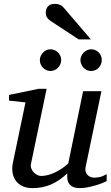

<svg xmlns="http://www.w3.org/2000/svg" viewBox="-20 -947 567 979"><path d="M523.9 -23.9Q514.6 -18.6 498.3 -12.2Q481.9 -5.9 462.9 -0.5Q443.8 4.9 424.1 8.5Q404.3 12.2 388.2 12.2Q359.9 12.2 346.2 2.7Q332.5 -6.8 327.4 -19.3Q322.3 -31.7 322.8 -44.4Q323.2 -57.1 323.2 -63Q283.7 -25.4 240.5 -6.6Q197.3 12.2 147 12.2Q112.3 12.2 90.3 0Q68.4 -12.2 57.1 -30.8Q45.9 -49.3 43.5 -71.3Q41 -93.3 44.9 -112.8L109.9 -424.8L25.9 -434.1V-462.9L176.8 -494.1H217.8L138.2 -112.8Q135.3 -100.1 139.4 -88.6Q143.6 -77.1 151.6 -68.6Q159.7 -60.1 169.9 -54.9Q180.2 -49.8 189.9 -49.8Q208 -49.8 226.3 -54.9Q244.6 -60.1 262.7 -68.8Q280.8 -77.6 297.4 -89.1Q314 -100.6 328.1 -113.8L403.8 -481.9H497.1L417 -97.2Q413.6 -81.5 417 -71Q420.4 -60.5 427.5 -53.7Q434.6 -46.9 443.6 -43.9Q452.6 -41 460.9 -41Q470.7 -41 486.8 -43.9Q502.9 -46.9 523.9 -59.1ZM292 -641.1Q292 -629.9 287.6 -619.6Q283.2 -609.4 275.6 -601.6Q268.1 -593.8 258.1 -589.4Q248 -585 236.8 -585Q226.1 -585 216.3 -589.4Q206.5 -593.8 199.2 -601.6Q191.9 -609.4 187.5 -619.1Q183.1 -628.9 183.1 -640.1Q183.1 -650.9 187.5 -660.9Q191.9 -670.9 199.2 -678.7Q206.5 -686.5 216.3 -691.2Q226.1 -695.8 236.8 -695.8Q248 -695.8 258.1 -691.4Q268.1 -687 275.6 -679.7Q283.2 -672.4 287.6 -662.4Q292 -652.3 292 -641.1ZM499 -641.1Q499 -629.9 494.9 -619.6Q490.7 -609.4 483.4 -601.6Q476.1 -593.8 466.1 -589.4Q456.1 -585 444.8 -585Q433.6 -585 423.6 -589.4Q413.6 -593.8 406.2 -601.6Q398.9 -609.4 394.5 -619.6Q390.1 -629.9 390.1 -641.1Q390.1 -651.4 394.8 -661.4Q399.4 -671.4 407 -679Q414.6 -686.5 424.6 -691.2Q434.6 -695.8 444.8 -695.8Q456.1 -695.8 466.1 -691.4Q476.1 -687 483.4 -679.7Q490.7 -672.4 494.9 -662.4Q499 -652.3 499 -641.1ZM381.3 -746.1 236.3 -841.3Q226.1 -848.1 219.7 -858.2Q213.4 -868.2 213.4 -883.3Q213.4 -890.6 215.6 -898.4Q217.8 -906.2 222.9 -912.6Q228 -918.9 236.6 -923.1Q245.1 -927.2 258.3 -927.2Q269 -927.2 276.6 -925.3Q284.2 -923.3 290 -920.2Q295.9 -917 300.5 -912.4Q305.2 -907.7 309.6 -902.3L443.4 -746.1Z"/></svg>

Font: Charis SIL
Style: Italic
Weight: 400
Italic angle: -11°
Foundry: SIL International
Version: Version 4.112